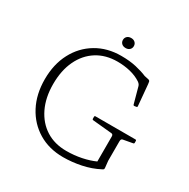

<svg xmlns="http://www.w3.org/2000/svg" viewBox="-192 -1050 1213 1232"><g transform="rotate(30 414.5 -433.5)"><path d="M433 -699Q346 -699 281.5 -658.5Q217 -618 181.5 -543.5Q146 -469 146 -368Q146 -268 182 -193.5Q218 -119 282 -78.5Q346 -38 433 -38Q491 -38 544.5 -49Q598 -60 640 -79V-265Q640 -274 635.5 -278Q631 -282 622 -282L485 -295Q478 -296 478 -303V-317Q478 -324 485 -324H781Q788 -324 788 -316V-303Q788 -296 780 -295L714 -283Q705 -282 701.5 -277Q698 -272 698 -262V-118L703 -71Q704 -61 702 -58Q700 -55 692 -51Q635 -21 568 -7Q501 7 435 7Q331 7 252 -40.5Q173 -88 128.5 -172.5Q84 -257 84 -368Q84 -479 128.5 -563.5Q173 -648 252.5 -695.5Q332 -743 435 -743Q498 -743 546 -732Q594 -721 629 -706L657 -700Q663 -699 666.5 -696.5Q670 -694 671.5 -689Q673 -684 674 -672L688 -516Q689 -509 681 -508L668 -506Q661 -505 659 -512L627 -629Q625 -637 620 -643Q615 -649 608 -654Q573 -677 528 -688Q483 -699 433 -699ZM433 -800Q414 -800 403 -810.5Q392 -821 392 -837Q392 -853 403 -863.5Q414 -874 433 -874Q451 -874 462 -863.5Q473 -853 473 -837Q473 -821 462 -810.5Q451 -800 433 -800Z"/></g></svg>

Font: Hahmlet ExtraLight
Style: Regular
Weight: 250
Designer: Minjoo Ham & Mark Frömberg
Foundry: hypertype
Version: Version 1.002